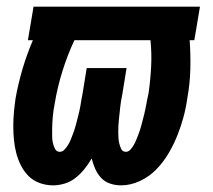

<svg xmlns="http://www.w3.org/2000/svg" viewBox="-20 -550 640 578"><path d="M140 8Q119 8 99.5 1Q80 -6 66 -20Q52 -34 43 -52Q34 -70 29 -89Q24 -108 22 -128.5Q20 -149 20 -170.5Q20 -192 22 -213Q24 -234 27 -255Q35 -299 48 -343Q61 -387 79 -429H64L81 -530H582L565 -429H551Q554 -386 553 -342.5Q552 -299 544 -255Q540 -226 532.5 -198Q525 -170 514 -142.5Q503 -115 487.5 -88.5Q472 -62 450.5 -40Q429 -18 401 -5Q373 8 344 8Q327 8 311 2.5Q295 -3 284 -15Q273 -27 266.5 -42Q260 -57 256 -73Q246 -56 234.5 -41.5Q223 -27 208 -15Q193 -3 175 2.5Q157 8 140 8ZM359 -93Q367 -93 373 -100Q379 -107 383 -114Q387 -121 390 -128.5Q393 -136 396 -143.5Q399 -151 401.5 -159Q404 -167 406 -174.5Q408 -182 410 -190Q412 -198 414 -205.5Q416 -213 417.5 -221Q419 -229 420.5 -236.5Q422 -244 423.5 -252Q425 -260 427 -268Q433 -309 435 -349.5Q437 -390 433 -429H204Q183 -384 168 -336Q153 -288 145 -240Q143 -230 141.5 -220Q140 -210 139 -199.5Q138 -189 137.5 -179Q137 -169 137 -159.5Q137 -150 137 -140Q137 -130 139 -120.5Q141 -111 145.5 -102Q150 -93 160 -93Q168 -93 174 -99.5Q180 -106 184.5 -113Q189 -120 192 -127.5Q195 -135 198 -142.5Q201 -150 203.5 -157.5Q206 -165 208 -172.5Q210 -180 212 -188Q214 -196 216 -203.5Q218 -211 219.5 -218.5Q221 -226 222.5 -234Q224 -242 225 -249.5Q226 -257 228 -265L241 -345H361L348 -265Q346 -256 344.5 -246.5Q343 -237 342 -228Q341 -219 340 -209.5Q339 -200 338 -191Q337 -182 336.5 -172.5Q336 -163 336 -154Q336 -145 336.5 -136Q337 -127 339 -118.5Q341 -110 345 -101.5Q349 -93 359 -93Z"/></svg>

Font: Iosevka Curly Extended Oblique
Style: Bold
Weight: 700
Width: 7
Italic angle: -9°
Monospace: yes
Designer: Belleve Invis
Foundry: Belleve Invis
Version: Version 11.1.0; ttfautohint (v1.8.3)